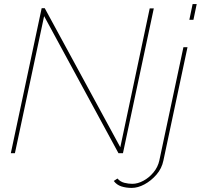

<svg xmlns="http://www.w3.org/2000/svg" viewBox="-20 -750 983 940"><path d="M184 -710H199L569 -29L713 -709H733L582 0H560L196 -671L53 0H33ZM625 170Q597 170 574 162.5Q551 155 537 136L555 124Q569 140 589 145Q609 150 628 150Q654 150 682 135Q710 120 731.5 94Q753 68 760 36L878 -519H898L780 36Q772 75 746 105Q720 135 687.5 152.5Q655 170 625 170ZM923 -730H943L927 -653H907Z"/></svg>

Font: Raleway Thin Thin
Style: Italic
Weight: 250
Italic angle: -12°
Version: Version 4.026